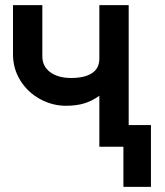

<svg xmlns="http://www.w3.org/2000/svg" viewBox="-20 -570 640 746"><path d="M459.5 0H366V-198Q338.5 -178 307.8 -168.5Q277 -159 236.5 -159Q184 -159 136.2 -184.8Q88.5 -210.5 59.5 -256.5Q30.5 -302.5 30.5 -359.5V-550H144.5V-351.5Q144.5 -312 175.2 -289.5Q206 -267 256 -267Q309 -267 337.5 -285.8Q366 -304.5 366 -342.5V-550H480V-84H566.5V156H459.5Z"/></svg>

Font: JuliaMono Medium
Style: Regular
Weight: 500
Monospace: yes
Designer: cormullion
Foundry: corm
Version: Version 0.054; ttfautohint (v1.8.4)